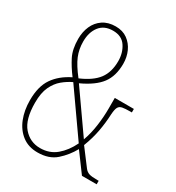

<svg xmlns="http://www.w3.org/2000/svg" viewBox="-176 -832 871 950"><g transform="rotate(30 259.5 -357.0)"><path d="M182 10Q130 10 94 -17.5Q58 -45 39.5 -91.5Q21 -138 21 -196Q21 -275 53.5 -322Q86 -369 147 -399Q116 -440 96 -479.5Q76 -519 76 -578Q76 -618 90.5 -651Q105 -684 134.5 -704Q164 -724 207 -724Q247 -724 274.5 -704Q302 -684 316.5 -652Q331 -620 331 -582Q331 -512 298 -468Q265 -424 189 -389L349 -161Q365 -205 372 -256Q379 -307 379 -354V-415H488V-395H478Q450 -395 434.5 -392Q419 -389 412.5 -377Q406 -365 404 -336Q402 -287 393 -238Q384 -189 364 -137L435 -43Q445 -30 459 -25Q473 -20 507 -20H515V0H431L352 -107Q326 -60 286.5 -25Q247 10 182 10ZM175 -409Q243 -438 273 -478Q303 -518 303 -581Q303 -628 279.5 -663.5Q256 -699 206 -699Q156 -699 130 -665.5Q104 -632 104 -579Q104 -535 119.5 -497.5Q135 -460 175 -409ZM182 -15Q236 -15 274 -47Q312 -79 337 -131L162 -380Q134 -367 108 -345.5Q82 -324 65.5 -289Q49 -254 49 -198Q49 -102 87 -58.5Q125 -15 182 -15Z"/></g></svg>

Font: Noto Serif Ethiopic ExtraCondensed Thin
Style: Regular
Weight: 100
Width: 2
Designer: Monotype Design Team
Foundry: Monotype Imaging Inc.
Version: Version 2.102; ttfautohint (v1.8.4.7-5d5b)